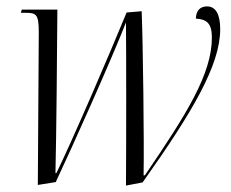

<svg xmlns="http://www.w3.org/2000/svg" viewBox="-20 -566 720 599"><path d="M373 13 425 3C581 -217 667 -363 667 -475C667 -523 652 -546 626 -546C606 -546 592 -535 591 -508C626 -506 641 -492 641 -449C641 -335 562 -210 432 -19H428C430 -121 426 -432 422 -531L375 -527C322 -398 210 -137 156 -26H153C156 -149 158 -396 159 -536H48L45 -526H61C93 -526 101 -521 101 -466L98 11L154 2C208 -113 326 -376 373 -496C374 -412 374 -111 373 13Z"/></svg>

Font: Noto Serif Display Condensed Light
Style: Italic
Weight: 300
Width: 3
Italic angle: -12°
Designer: Monotype Design Team
Foundry: Monotype Imaging Inc.
Version: Version 2.009